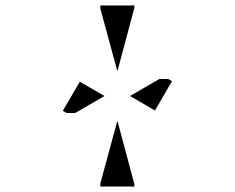

<svg xmlns="http://www.w3.org/2000/svg" viewBox="-20 -850 856 700"><path d="M271 -552 361 -500 254 -438H223L209 -446ZM346 -818V-830H470V-822L408 -590ZM470 -178V-170H346V-182L408 -410ZM607 -554 545 -447 454 -500 561 -562H593Z"/></svg>

Font: DSEG14 Modern Mini
Style: Bold
Weight: 700
Designer: Keshikan(Twitter:@keshinomi_88pro)
Version: Version 0.46